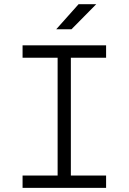

<svg xmlns="http://www.w3.org/2000/svg" viewBox="-20 -914 626 934"><path d="M89.8 0H496.1V-60.1H324.7V-633.3H496.1V-693.4H89.8V-633.3H260.3V-60.1H89.8ZM253.4 -771.5H327.6L448.2 -893.6H362.3Z"/></svg>

Font: Cascadia Mono Light
Style: Regular
Weight: 300
Monospace: yes
Designer: Aaron Bell
Foundry: Saja Typeworks
Version: Version 2404.023